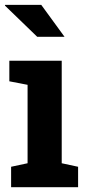

<svg xmlns="http://www.w3.org/2000/svg" viewBox="-20 -782 363 802"><path d="M26.4 0V-85.4L95.2 -100.1V-427.7L19 -442.4V-528.3H237.8V-100.1L306.2 -85.4V0ZM249.5 -628.4H245.6H135.3L0.5 -758.8L1.5 -761.7H152.3Z"/></svg>

Font: Roboto Slab LO
Style: Bold
Weight: 700
Designer: Google
Version: Version 2.000